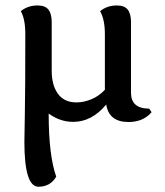

<svg xmlns="http://www.w3.org/2000/svg" viewBox="-20 -442 609 707"><path d="M121.6 245.6Q69.8 245.6 69.8 80.6Q69.8 69.3 71.5 -23.7Q73.2 -116.7 73.2 -315.9Q73.2 -372.1 56.6 -400.9Q82.5 -421.9 118.2 -421.9Q146.5 -421.9 158.4 -406.5Q170.4 -391.1 170.4 -360.4V-182.1Q170.4 -127.9 193.6 -96.4Q216.8 -64.9 261.2 -64.9Q288.1 -64.9 316.2 -76.4Q344.2 -87.9 366.2 -111.3V-315.9Q366.2 -370.1 348.6 -400.9Q374.5 -421.9 410.2 -421.9Q438.5 -421.9 450.4 -406.5Q462.4 -391.1 462.4 -360.4V-100.6Q462.4 -42 529.3 -42L538.1 -28.8Q507.3 7.3 453.1 7.3Q381.3 7.3 371.1 -57.1Q317.9 6.8 249.5 6.8Q201.2 6.8 159.2 -23.9Q159.2 129.9 187 208.5Q165.5 245.6 121.6 245.6Z"/></svg>

Font: Bainsley
Style: Regular
Weight: 400
Designer: Paul James MIller
Foundry: High-Logic / Made with FontCreator
Version: Version 1.411;March 28, 2021;FontCreator 13.0.0.2683 64-bit